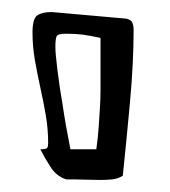

<svg xmlns="http://www.w3.org/2000/svg" viewBox="-20 -701 282 319"><path d="M47 -453Q57 -453 58.5 -455.5Q60 -458 60 -463Q60 -487 56 -510Q52 -533 47 -555.5Q42 -578 38 -601Q34 -624 34 -647Q34 -670 42 -675.5Q50 -681 66 -681L190 -670Q198 -668 200 -663Q202 -658 202 -652Q202 -597 196 -531.5Q190 -466 184 -409Q176 -404 166.5 -403Q157 -402 147 -402Q136 -402 121.5 -402.5Q107 -403 90 -403Q74 -408 64 -423.5Q54 -439 47 -453ZM72 -623Q72 -612 75.5 -584Q79 -556 84 -527Q89 -493 97 -453H140Q143 -474 144 -490.5Q145 -507 146 -522Q147 -537 147 -552.5Q147 -568 147 -588V-638Q129 -642 117 -643.5Q105 -645 89 -645Q76 -645 74 -640.5Q72 -636 72 -623Z"/></svg>

Font: Miltonian
Style: Regular
Weight: 400
Designer: Pablo Impallari
Foundry: Pablo Impallari
Version: Version 1.008